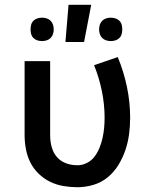

<svg xmlns="http://www.w3.org/2000/svg" viewBox="-20 -776 640 804"><path d="M304 8Q275 8 245.5 3Q216 -2 189.5 -15Q163 -28 141.5 -49Q120 -70 107 -96Q94 -122 88.5 -151.5Q83 -181 83 -210V-520H190V-210Q190 -194 192.5 -178Q195 -162 201 -147Q207 -132 217.5 -119.5Q228 -107 242 -99Q256 -91 272 -87.5Q288 -84 304 -84Q325 -84 344.5 -94Q364 -104 376.5 -121Q389 -138 397 -158Q405 -178 409.5 -198.5Q414 -219 416 -240Q418 -261 418 -283Q418 -339 406.5 -395Q395 -451 374 -503L473 -537Q498 -477 511.5 -412.5Q525 -348 525 -283Q525 -248 520.5 -214Q516 -180 505 -147.5Q494 -115 476 -85.5Q458 -56 431.5 -34Q405 -12 371.5 -2Q338 8 304 8ZM444 -604Q434 -604 424.5 -607Q415 -610 408 -617Q401 -624 398 -633.5Q395 -643 395 -653Q395 -663 398 -672.5Q401 -682 408 -689Q415 -696 424.5 -699Q434 -702 444 -702Q454 -702 463.5 -699Q473 -696 480 -689Q487 -682 489.5 -672.5Q492 -663 492 -653Q492 -643 489.5 -633.5Q487 -624 480 -617Q473 -610 463.5 -607Q454 -604 444 -604ZM156 -604Q146 -604 136.5 -607Q127 -610 120 -617Q113 -624 110.5 -633.5Q108 -643 108 -653Q108 -663 110.5 -672.5Q113 -682 120 -689Q127 -696 136.5 -699Q146 -702 156 -702Q166 -702 175.5 -699Q185 -696 192 -689Q199 -682 202 -672.5Q205 -663 205 -653Q205 -643 202 -633.5Q199 -624 192 -617Q185 -610 175.5 -607Q166 -604 156 -604ZM254 -600 267 -756H362L332 -600Z"/></svg>

Font: Iosevka Aile Semibold
Style: Regular
Weight: 600
Designer: Belleve Invis
Foundry: Belleve Invis
Version: Version 31.1.0; ttfautohint (v1.8.4)